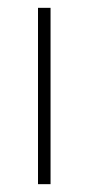

<svg xmlns="http://www.w3.org/2000/svg" viewBox="-20 -470 226 490"><path d="M77 -450H109V0H77Z"/></svg>

Font: Poiret One
Style: Regular
Weight: 400
Designer: Denis Masharov (denis.masharov@gmail.com), Cyreal (Charset Expansion)
Foundry: Denis Masharov
Version: Version 1.101